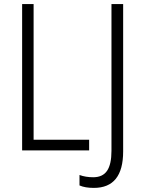

<svg xmlns="http://www.w3.org/2000/svg" viewBox="-20 -734 705 937"><path d="M88 -714H144V-52H415V0H88ZM368 171V120Q398 131 435 131Q481 131 502.5 99.5Q524 68 524 2V-714H581V5Q581 183 438 183Q395 183 368 171Z"/></svg>

Font: Noto Sans UI NarrowLight
Style: Regular
Weight: 300
Width: 4
Designer: Monotype Design Team
Foundry: Monotype Imaging Inc.
Version: Version 1.001